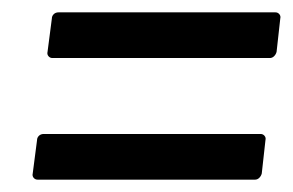

<svg xmlns="http://www.w3.org/2000/svg" viewBox="-20 -480 474 311"><path d="M57 -396 64 -450Q64 -454 67 -457Q70 -460 75 -460H426Q430 -460 432.5 -457Q435 -454 434 -450L428 -396Q427 -392 424 -389Q421 -386 417 -386H65Q61 -386 58.5 -389Q56 -392 57 -396ZM33 -199 40 -253Q40 -257 43 -260Q46 -263 51 -263H402Q406 -263 408.5 -260Q411 -257 410 -253L404 -199Q403 -195 400 -192Q397 -189 393 -189H41Q37 -189 34.5 -192Q32 -195 33 -199Z"/></svg>

Font: Barlow Condensed Medium
Style: Italic
Weight: 500
Width: 3
Italic angle: -7°
Designer: Jeremy Tribby
Foundry: Tribby Type
Version: Version 1.408